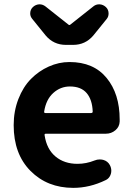

<svg xmlns="http://www.w3.org/2000/svg" viewBox="-20 -864 620 897"><path d="M322.3 13.7Q201.2 13.7 122.6 -65.4Q43.9 -144.5 43.9 -279.3Q43.9 -344.7 65.9 -401.4Q87.9 -458 124.5 -495.1Q161.1 -532.2 208 -553.2Q254.9 -574.2 304.7 -574.2Q417 -574.2 478 -500Q539.1 -425.8 539.1 -305.7Q539.1 -300.8 539.1 -295.9Q538.1 -271.5 519 -255.4Q500 -239.3 474.6 -239.3H194.3Q186.5 -239.3 188.5 -231.4Q198.2 -167 239.3 -132.8Q280.3 -98.6 341.8 -98.6Q382.8 -98.6 421.9 -114.3Q433.6 -119.1 445.3 -119.1Q454.1 -119.1 461.9 -117.2Q483.4 -111.3 493.2 -92.8Q500 -80.1 500 -66.4Q500 -52.7 493.2 -40.5Q486.3 -28.3 473.6 -22.5Q399.4 13.7 322.3 13.7ZM186.5 -343.8Q184.6 -335.9 192.4 -335.9H405.3Q413.1 -335.9 413.1 -342.8Q411.1 -398.4 384.8 -429.2Q358.4 -460 306.6 -460Q262.7 -460 229 -429.7Q195.3 -399.4 186.5 -343.8ZM288.1 -654.3Q230.5 -654.3 193.4 -698.2L130.9 -775.4Q121.1 -787.1 121.1 -800.8Q121.1 -819.3 133.8 -831.1Q146.5 -842.8 163.1 -843.8Q164.1 -843.8 165 -843.8Q179.7 -843.8 192.4 -834L299.8 -749Q301.8 -747.1 304.2 -747.1Q306.6 -747.1 308.6 -749L416 -834Q427.7 -843.8 443.4 -843.8Q444.3 -843.8 445.3 -843.8Q461.9 -842.8 474.6 -831.1Q487.3 -819.3 487.3 -800.8Q487.3 -786.1 478.5 -775.4L416 -698.2Q378.9 -654.3 321.3 -654.3Z"/></svg>

Font: Gen Jyuu Gothic Bold
Style: Bold
Weight: 700
Designer: [Source Han Sans]
Ryoko NISHIZUKA  (kana & ideographs); Paul D. Hunt (Latin, Greek & Cyrillic); Wenlong ZHANG  (bopomofo
Version: Version 1.002.20150607